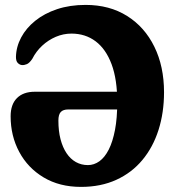

<svg xmlns="http://www.w3.org/2000/svg" viewBox="-20 -737 707 775"><path d="M22.9 -267.7Q22.9 -315.6 48.5 -341.1Q74.1 -366.7 120.7 -366.7H502.7V-295.2H255.6Q234.9 -295.2 225.3 -284.9Q215.7 -274.6 215.7 -250.5Q215.7 -208.3 224.3 -175.1Q233 -141.9 248.7 -118.5Q264.4 -95.1 286.4 -82.8Q308.4 -70.6 334.7 -70.6Q359.6 -70.6 381.3 -86.1Q402.9 -101.7 419 -133.3Q435 -164.9 444.2 -212.7Q453.3 -260.4 453.3 -324.4Q453.3 -416.4 430.4 -477.8Q407.4 -539.2 365.9 -570.3Q324.4 -601.4 268.5 -601.4Q235.9 -601.4 205.3 -588.4Q174.8 -575.3 150.2 -552.5Q125.7 -529.7 110.5 -499.8Q99.1 -482.5 88.4 -478.1Q77.8 -473.6 68.4 -474.4Q59.4 -475.2 51.9 -482.7Q44.3 -490.2 44.4 -507.3Q45.3 -548.1 65.4 -585.8Q85.5 -623.6 122.3 -653.2Q159 -682.8 210.4 -700Q261.9 -717.2 325.5 -717.2Q422.1 -717.2 493.1 -672.5Q564.2 -627.9 603.1 -548.3Q642.1 -468.8 642.1 -364.6Q642.1 -282.5 619.9 -212.6Q597.7 -142.8 554.8 -91.3Q512 -39.7 449.5 -11.2Q387.1 17.4 307.1 17.4Q220.2 17.4 156.3 -20.8Q92.4 -58.9 57.7 -123.7Q22.9 -188.4 22.9 -267.7Z"/></svg>

Font: Fraunces 144pt S100 Black
Style: Regular
Weight: 900
Version: Version 1.000